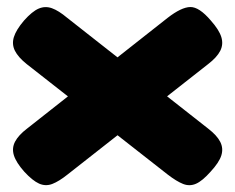

<svg xmlns="http://www.w3.org/2000/svg" viewBox="-20 -526 686 560"><path d="M595 -466Q619 -439 625.5 -418Q632 -397 622.5 -378Q613 -359 587 -339L177 -17Q152 3 132.5 10.5Q113 18 94 9.5Q75 1 51 -25Q27 -52 20.5 -73Q14 -94 24 -113Q34 -132 59 -151L469 -474Q509 -505 535 -505.5Q561 -506 595 -466ZM50 -466Q74 -493 93 -501Q112 -509 131.5 -502Q151 -495 176 -474L587 -151Q613 -131 622.5 -112Q632 -93 625.5 -72.5Q619 -52 594 -25Q570 2 551.5 10Q533 18 514 10.5Q495 3 469 -17L58 -339Q33 -359 23.5 -378Q14 -397 20.5 -418Q27 -439 50 -466Z"/></svg>

Font: Fredoka SemiExpanded
Style: Bold
Weight: 700
Width: 6
Designer: Ben Nathan
Foundry: Milena B. Brandão, Ben Nathan
Version: Version 2.001